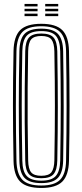

<svg xmlns="http://www.w3.org/2000/svg" viewBox="-20 -925 409 952"><path d="M184.8 7Q111.5 7 80 -24.5Q48.6 -55.9 47.1 -127.8Q45.6 -205.9 44.9 -273.1Q44.2 -340.4 44.2 -403.7Q44.2 -467 44.9 -532.3Q45.7 -597.7 47.1 -672Q48.6 -744.2 80.1 -775.6Q111.5 -807 184.8 -807Q257.1 -807 288.8 -775.6Q320.5 -744.2 322.1 -672Q323.3 -600.7 324 -533.7Q324.8 -466.7 324.7 -400.8Q324.7 -334.9 324.1 -267.4Q323.5 -199.9 322.1 -127.8Q320.4 -56.1 288.9 -24.6Q257.3 7 184.8 7ZM184.8 -5.1Q249.9 -5.1 278.1 -33.7Q306.3 -62.4 307.6 -128.2Q308.8 -199.2 309.5 -265.4Q310.2 -331.5 310.2 -396.7Q310.2 -461.8 309.6 -529.7Q309 -597.5 307.6 -671.6Q306.3 -738.1 277.8 -766.5Q249.3 -794.9 184.8 -794.9Q117.9 -794.9 90.5 -765.8Q63 -736.7 61.6 -671.6Q60.1 -593.6 59.4 -526.1Q58.7 -458.6 58.7 -395.1Q58.7 -331.6 59.4 -266.4Q60.2 -201.3 61.6 -128.2Q63 -63.2 90.6 -34.1Q118.1 -5.1 184.8 -5.1ZM184.8 -17.1Q126.4 -17.1 101.9 -42.7Q77.3 -68.3 76.1 -128.5Q74.6 -206.5 73.9 -274.1Q73.2 -341.7 73.2 -405.1Q73.2 -468.4 73.9 -533.4Q74.7 -598.3 76.1 -671.3Q77.3 -731.8 101.9 -757.3Q126.5 -782.9 184.8 -782.9Q242.8 -782.9 267.3 -756.9Q291.8 -730.9 293.1 -671.2Q294.5 -590.6 295.1 -522.7Q295.7 -454.8 295.7 -392.3Q295.7 -329.7 295 -265.7Q294.3 -201.7 293.1 -128.6Q291.8 -70 267.7 -43.6Q243.6 -17.1 184.8 -17.1ZM184.8 -29.2Q236.4 -29.2 256.9 -52.6Q277.4 -76 278.6 -129Q280 -210.5 280.6 -277.5Q281.2 -344.5 281.2 -406.1Q281.2 -467.6 280.5 -531.5Q279.8 -595.5 278.6 -670.7Q277.4 -723.2 257.3 -747Q237.1 -770.8 184.8 -770.8Q133.5 -770.8 112.6 -747.9Q91.7 -725.1 90.6 -671.2Q89.1 -597.4 88.4 -531.5Q87.7 -465.6 87.7 -401.8Q87.7 -338.1 88.4 -271.2Q89.2 -204.3 90.6 -128.6Q91.7 -74.3 113.1 -51.8Q134.4 -29.2 184.8 -29.2ZM184.8 -41.3Q141.4 -41.3 123.7 -61.3Q106 -81.2 105.1 -128.9Q103.2 -233.4 102.5 -319.8Q101.9 -406.1 102.7 -490Q103.4 -573.9 105.1 -670.9Q106 -718.7 123.5 -738.7Q141 -758.7 184.8 -758.7Q229.2 -758.7 246.3 -737.9Q263.3 -717.1 264.1 -670.3Q265.5 -586.4 266.1 -519.2Q266.7 -451.9 266.7 -391.5Q266.7 -331 266 -268Q265.3 -205 264.1 -129.6Q263.2 -82.9 246.2 -62.1Q229.2 -41.3 184.8 -41.3ZM184.8 -53.4Q222.3 -53.4 235.5 -71.6Q248.8 -89.9 249.6 -129.9Q251 -210.3 251.6 -275.3Q252.2 -340.3 252.2 -400.6Q252.2 -460.8 251.6 -525.5Q251 -590.2 249.6 -669.8Q248.8 -710.7 235.4 -728.7Q222 -746.6 184.8 -746.6Q149.1 -746.6 134.7 -729.8Q120.4 -712.9 119.6 -670.5Q117.9 -571.7 117.1 -486.5Q116.4 -401.2 117.1 -315.6Q117.7 -230 119.6 -129.3Q120.4 -87.6 134.5 -70.5Q148.6 -53.4 184.8 -53.4ZM204.2 -893.3V-905.4H268.7V-893.3ZM101.7 -845V-857.1H166.2V-845ZM101.7 -869.2V-881.2H166.2V-869.2ZM101.7 -893.3V-905.4H166.2V-893.3ZM204.2 -845V-857.1H268.7V-845ZM204.2 -869.2V-881.2H268.7V-869.2Z"/></svg>

Font: Big Shoulders Inline Display SC Thin
Style: Regular
Weight: 100
Designer: Patric King
Foundry: XO Type Co
Version: Version 2.002